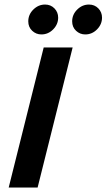

<svg xmlns="http://www.w3.org/2000/svg" viewBox="-20 -837 475 857"><path d="M18.8 0 175 -625H304.2L147.9 0ZM360.4 -683.3Q336.8 -683.3 319.4 -699.7Q302.1 -716 302.1 -741.7Q302.1 -772.2 324.7 -794.4Q347.2 -816.7 377.1 -816.7Q402.1 -816.7 418.8 -799.7Q435.4 -782.6 435.4 -758.3Q435.4 -728.5 413.2 -705.9Q391 -683.3 360.4 -683.3ZM164.6 -683.3Q141 -683.3 123.6 -699.7Q106.2 -716 106.2 -741.7Q106.2 -772.2 128.8 -794.4Q151.4 -816.7 181.2 -816.7Q206.2 -816.7 222.9 -799.7Q239.6 -782.6 239.6 -758.3Q239.6 -728.5 217.4 -705.9Q195.1 -683.3 164.6 -683.3Z"/></svg>

Font: Afacad
Style: Bold Italic
Weight: 700
Italic angle: -14°
Designer: Kristian Moeller
Foundry: Dicotype
Version: Version 1.000; ttfautohint (v1.8.4.7-5d5b)